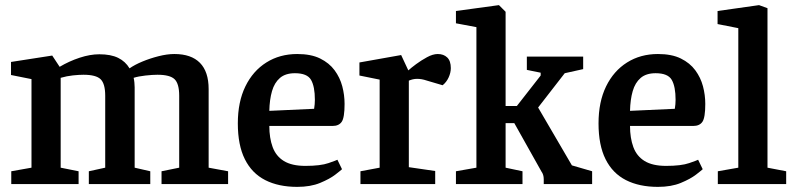

<svg xmlns="http://www.w3.org/2000/svg" viewBox="-20 -719 3110 750"><path d="M24 0V-50L103 -64V-410L23 -426V-477L184 -502L213 -458Q250 -480 291 -493.5Q332 -507 368 -507Q413 -507 441.5 -493Q470 -479 486 -452Q506 -466 536 -478.5Q566 -491 599.5 -499.5Q633 -508 661 -508Q727 -508 761 -473.5Q795 -439 795 -371V-64L871 -50V0H611V-50L680 -64V-345Q680 -392 662 -409.5Q644 -427 595 -427Q576 -427 548.5 -424Q521 -421 502 -415Q504 -407 505 -396.5Q506 -386 506 -378V-64L567 -50V0H327V-50L391 -64V-345Q391 -392 373 -409.5Q355 -427 306 -427Q289 -427 265 -424.5Q241 -422 217 -415V-64L287 -50V0Z M1141 11Q1068 11 1016 -15.5Q964 -42 936.5 -97Q909 -152 909 -237Q909 -321 938.5 -381.5Q968 -442 1020.5 -475Q1073 -508 1141 -508Q1195 -508 1230.5 -490.5Q1266 -473 1287 -444.5Q1308 -416 1317 -382Q1326 -348 1326 -313Q1326 -260 1315 -243.5Q1304 -227 1279 -227H1032Q1032 -180 1045 -144.5Q1058 -109 1089 -90Q1120 -71 1173 -71Q1232 -71 1263.5 -82Q1295 -93 1298 -95L1316 -58Q1312 -54 1290 -37Q1268 -20 1230.5 -4.5Q1193 11 1141 11ZM1032 -286 1207 -294Q1210 -312 1210 -329Q1210 -381 1195 -407Q1180 -433 1132 -433Q1095 -433 1073.5 -414.5Q1052 -396 1042.5 -363Q1033 -330 1032 -286Z M1388 0V-50L1463 -64V-408L1384 -424V-475L1547 -504L1575 -444Q1586 -454 1605.5 -468.5Q1625 -483 1648 -495.5Q1671 -508 1690 -508Q1713 -508 1727 -494.5Q1741 -481 1741 -453Q1741 -435 1732.5 -416.5Q1724 -398 1709 -386L1648 -404Q1636 -408 1627 -409.5Q1618 -411 1610 -411Q1600 -411 1592 -409Q1584 -407 1577 -404V-66L1680 -51V0Z M1761 0V-50L1841 -64V-613L1761 -628V-676L1929 -699L1955 -673V-305H1999L2092 -424V-435L2038 -446V-498H2258V-449L2186 -433L2082 -299L2214 -73L2293 -50V0H2104V-19Q2104 -37 2095 -49L1989 -238H1955V-64L2021 -50V0Z M2550 11Q2477 11 2425 -15.5Q2373 -42 2345.5 -97Q2318 -152 2318 -237Q2318 -321 2347.5 -381.5Q2377 -442 2429.5 -475Q2482 -508 2550 -508Q2604 -508 2639.5 -490.5Q2675 -473 2696 -444.5Q2717 -416 2726 -382Q2735 -348 2735 -313Q2735 -260 2724 -243.5Q2713 -227 2688 -227H2441Q2441 -180 2454 -144.5Q2467 -109 2498 -90Q2529 -71 2582 -71Q2641 -71 2672.5 -82Q2704 -93 2707 -95L2725 -58Q2721 -54 2699 -37Q2677 -20 2639.5 -4.5Q2602 11 2550 11ZM2441 -286 2616 -294Q2619 -312 2619 -329Q2619 -381 2604 -407Q2589 -433 2541 -433Q2504 -433 2482.5 -414.5Q2461 -396 2451.5 -363Q2442 -330 2441 -286Z M2784 0V-50L2864 -64V-609L2783 -625V-676L2945 -699L2978 -687V-64L3051 -50V0Z"/></svg>

Font: Faustina SemiBold
Style: Regular
Weight: 600
Designer: Alfonso Garcia
Foundry: http://www.omnibus-type.com
Version: Version 1.200